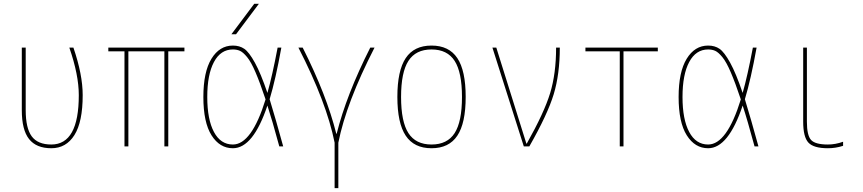

<svg xmlns="http://www.w3.org/2000/svg" viewBox="-20 -770 4540 1010"><path d="M415 -269.5Q415 -128.9 371.6 -59.6Q328.1 9.8 250 9.8Q170.9 9.8 132.8 -38.6Q94.7 -86.9 94.7 -190.4V-519.5H115.2V-190.4Q115.2 -95.7 147 -52.7Q178.7 -9.8 250 -9.8Q394.5 -9.8 394.5 -269.5Q394.5 -376 344.7 -519.5H366.2Q415 -377 415 -269.5Z M865.2 -500V0H844.7V-500H655.3V0H634.8V-500H549.8V-519.5H950.2V-500Z M1221.7 -589.8H1197.3L1317.4 -750H1341.8ZM1469.7 0H1449.2Q1411.1 -140.6 1386.7 -214.8Q1311.5 9.8 1205.1 9.8Q1135.7 9.8 1092.8 -58.1Q1049.8 -126 1049.8 -259.8Q1049.8 -391.6 1092.3 -460.9Q1134.8 -530.3 1205.1 -530.3Q1240.2 -530.3 1265.1 -513.2Q1290 -496.1 1320.8 -440.4Q1351.6 -384.8 1386.7 -281.2Q1412.1 -370.1 1440.4 -519.5H1460Q1429.7 -351.6 1398.4 -248Q1430.7 -142.6 1469.7 0ZM1377 -247.1Q1347.7 -335 1324.2 -389.6Q1300.8 -444.3 1279.8 -469.7Q1258.8 -495.1 1242.7 -502.4Q1226.6 -509.8 1205.1 -509.8Q1140.6 -509.8 1105.5 -443.8Q1070.3 -377.9 1070.3 -259.8Q1070.3 -141.6 1105.5 -75.7Q1140.6 -9.8 1205.1 -9.8Q1303.7 -9.8 1377 -247.1Z M1749 -66.4H1751Q1801.8 -270.5 1927.7 -519.5H1950.2Q1801.8 -230.5 1759.8 -19.5V219.7H1740.2V-19.5Q1698.2 -230.5 1549.8 -519.5H1572.3Q1698.2 -270.5 1749 -66.4Z M2385.7 -56.2Q2341.8 9.8 2250 9.8Q2158.2 9.8 2114.3 -56.2Q2070.3 -122.1 2070.3 -260.3Q2070.3 -398.4 2114.3 -464.4Q2158.2 -530.3 2250 -530.3Q2341.8 -530.3 2385.7 -464.4Q2429.7 -398.4 2429.7 -260.3Q2429.7 -122.1 2385.7 -56.2ZM2128.4 -69.8Q2167 -9.8 2250 -9.8Q2333 -9.8 2371.6 -69.8Q2410.2 -129.9 2410.2 -259.8Q2410.2 -389.6 2371.6 -449.7Q2333 -509.8 2250 -509.8Q2167 -509.8 2128.4 -449.7Q2089.8 -389.6 2089.8 -259.8Q2089.8 -129.9 2128.4 -69.8Z M2749 -14.6H2751Q2842.8 -177.7 2874 -280.3Q2905.3 -382.8 2905.3 -519.5H2924.8Q2924.8 -379.9 2892.6 -273.9Q2860.4 -168 2764.6 0H2735.4L2570.3 -519.5H2590.8Z M3259.8 -500V0H3240.2V-500H3059.6V-519.5H3440.4V-500Z M3969.7 0H3949.2Q3911.1 -140.6 3886.7 -214.8Q3811.5 9.8 3705.1 9.8Q3635.7 9.8 3592.8 -58.1Q3549.8 -126 3549.8 -259.8Q3549.8 -391.6 3592.3 -460.9Q3634.8 -530.3 3705.1 -530.3Q3740.2 -530.3 3765.1 -513.2Q3790 -496.1 3820.8 -440.4Q3851.6 -384.8 3886.7 -281.2Q3912.1 -370.1 3940.4 -519.5H3960Q3929.7 -351.6 3898.4 -248Q3930.7 -142.6 3969.7 0ZM3877 -247.1Q3847.7 -335 3824.2 -389.6Q3800.8 -444.3 3779.8 -469.7Q3758.8 -495.1 3742.7 -502.4Q3726.6 -509.8 3705.1 -509.8Q3640.6 -509.8 3605.5 -443.8Q3570.3 -377.9 3570.3 -259.8Q3570.3 -141.6 3605.5 -75.7Q3640.6 -9.8 3705.1 -9.8Q3803.7 -9.8 3877 -247.1Z M4224.6 -519.5V-129.9Q4224.6 -57.6 4246.6 -33.7Q4268.6 -9.8 4335 -9.8Q4375 -9.8 4415 -24.4V-2.9Q4376 9.8 4335 9.8Q4259.8 9.8 4232.4 -20Q4205.1 -49.8 4205.1 -129.9V-519.5Z"/></svg>

Font: Mgen+ 1m thin
Style: Regular
Weight: 100
Designer: [Source Han Sans]
Ryoko NISHIZUKA  (kana & ideographs); Paul D. Hunt (Latin, Greek & Cyrillic); Wenlong ZHANG  (bopomofo
Version: Version 1.059.20150602